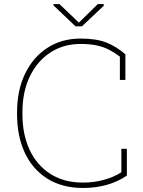

<svg xmlns="http://www.w3.org/2000/svg" viewBox="-20 -910 698 940"><path d="M387.7 10.3Q284.2 10.3 211.7 -35.4Q139.2 -81.1 101.3 -162.4Q63.5 -243.7 63.5 -351.1V-359.9Q63.5 -467.3 102.5 -548.6Q141.6 -629.9 211.7 -675.5Q281.7 -721.2 374.5 -721.2Q451.7 -721.2 501 -701.7Q550.3 -682.1 593.8 -644V-518.6H566.9V-632.8Q540.5 -652.8 513.9 -666.5Q487.3 -680.2 454.3 -687.5Q421.4 -694.8 374.5 -694.8Q290.5 -694.8 226.3 -652.8Q162.1 -610.8 126 -535.6Q89.8 -460.4 89.8 -360.8V-351.1Q89.8 -251.5 125.2 -176Q160.6 -100.6 227.1 -58.3Q293.5 -16.1 386.2 -16.1Q439.9 -16.1 489.7 -29.8Q539.6 -43.5 574.2 -66.9V-181.6H601.1V-50.3Q555.2 -19.5 501.5 -4.6Q447.8 10.3 387.7 10.3ZM487.8 -890.1V-881.8L381.3 -781.2H349.6L241.7 -883.8V-890.1H271L366.2 -799.3L459 -890.1Z"/></svg>

Font: Roboto Slab Thin
Style: Regular
Weight: 100
Designer: Google
Version: Version 2.000; ttfautohint (v1.8.1.43-b0c9)